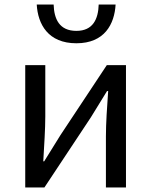

<svg xmlns="http://www.w3.org/2000/svg" viewBox="-20 -832 671 852"><path d="M92 0H177L383 -311C403 -344 434 -394 455 -428H460C455 -357 450 -285 450 -227V0H539V-543H454L248 -232C228 -199 197 -149 176 -116H172C176 -186 181 -259 181 -316V-543H92ZM319 -640C444 -640 488 -725 493 -812H418C416 -748 393 -695 319 -695C243 -695 220 -748 218 -812H143C148 -725 193 -640 319 -640Z"/></svg>

Font: ChiuKong Gothic CL
Style: Regular
Weight: 400
Designer: Ryoko NISHIZUKA 西塚涼子 (kana, bopomofo & ideographs); Paul D. Hunt (Latin, Greek & Cyrillic); Sandoll Communications 산돌커뮤니
Foundry: Adobe
Version: Version 1.300